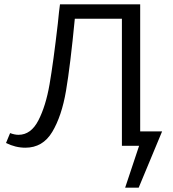

<svg xmlns="http://www.w3.org/2000/svg" viewBox="-20 -678 803 893"><path d="M625 195H562L627 0H547V-591H328Q307 -373 287 -255.5Q267 -138 223 -64.5Q179 9 98 9Q52 9 8 -13L27 -59Q48 -51 66 -51Q124 -51 158.5 -118Q193 -185 210.5 -286Q228 -387 249 -569Q255 -631 259 -658H632V-67H734Z"/></svg>

Font: Ysabeau Medium
Style: Regular
Weight: 500
Designer: Christian Thalmann (Catharsis Fonts)
Version: Version 0.003